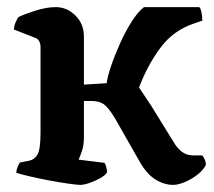

<svg xmlns="http://www.w3.org/2000/svg" viewBox="-20 -520 602 540"><path d="M206 0Q197 0 172.5 -3.5Q148 -7 118.5 -12.5Q89 -18 63.5 -24Q38 -30 26 -34Q26 -42 29.5 -50.5Q33 -59 36 -63L62 -68Q77 -71 85.5 -85.5Q94 -100 94 -148V-388Q94 -396 90.5 -403.5Q87 -411 78 -414L19 -437Q20 -449 24.5 -458.5Q29 -468 32 -472Q48 -480 79.5 -490Q111 -500 137 -500Q168 -500 192 -476.5Q216 -453 216 -417V-282L280 -286Q282 -303 292 -333Q302 -363 317 -396.5Q332 -430 349.5 -458Q367 -486 385 -500H540Q544 -498 546.5 -486Q549 -474 549 -462L526 -454Q468 -435 431.5 -386Q395 -337 371 -274Q378 -263 385 -253Q392 -243 405 -223L468 -121Q477 -105 490.5 -94Q504 -83 523 -83H549Q552 -79 555.5 -72Q559 -65 559 -56Q552 -42 535.5 -29Q519 -16 500 -8Q481 0 467 0Q442 0 417.5 -15Q393 -30 373 -65L303 -188Q284 -219 271 -227.5Q258 -236 237 -236H216V-133Q216 -112 210.5 -95.5Q205 -79 201 -71L274 -62Q276 -59 278.5 -51.5Q281 -44 281 -35Q276 -27 262 -19Q248 -11 232 -5.5Q216 0 206 0Z"/></svg>

Font: Texturina 72pt
Style: Bold
Weight: 700
Designer: Guillermo Torres Carreño
Foundry: Omnibus-Type
Version: Version 1.002; ttfautohint (v1.8.3)